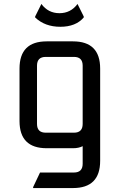

<svg xmlns="http://www.w3.org/2000/svg" viewBox="-20 -745 611 965"><path d="M214.8 0Q78.1 0 78.1 -136.7V-400.4Q78.1 -537.1 214.8 -537.1H346.7Q483.4 -537.1 483.4 -400.4V63.5Q483.4 200.2 346.7 200.2H146.5V195.3L181.2 122.1H351.6Q395.5 122.1 395.5 78.1V-10.3Q375.5 0 346.7 0ZM395.5 -415Q395.5 -459 351.6 -459H210Q166 -459 166 -415V-122.1Q166 -78.1 210 -78.1H351.6Q395.5 -78.1 395.5 -122.1ZM188 -725.1Q222.2 -678.7 278.8 -678.7Q335.4 -678.7 369.6 -725.1L400.9 -662.1V-657.2Q360.8 -610.4 283.2 -610.4Q205.6 -610.4 156.7 -657.2V-662.1Z"/></svg>

Font: Nova Square
Style: Book
Weight: 400
Designer: Wojciech Kalinowski "wmk69" (wmk69@o2.pl)
Foundry: Wojciech Kalinowski "wmk69" (wmk69@o2.pl)
Version: Version 3.1.0; 2021-05-23